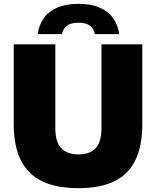

<svg xmlns="http://www.w3.org/2000/svg" viewBox="-20 -971 814 1001"><path d="M389 10Q272 10 197.5 -27Q123 -64 87.2 -138.5Q51.5 -213 51.5 -324.5V-740H268.5V-304Q268.5 -230 299.5 -198Q330.5 -166 389 -166Q447.5 -166 478.2 -198Q509 -230 509 -304V-740H722V-324.5Q722 -213 687 -138.5Q652 -64 578.2 -27Q504.5 10 389 10ZM176.5 -793Q183 -840.5 208 -876Q233 -911.5 278.2 -931.2Q323.5 -951 389 -951Q455 -951 500 -931.2Q545 -911.5 570.2 -876Q595.5 -840.5 601.5 -793H475Q469 -822.5 448.5 -837.5Q428 -852.5 389 -852.5Q350.5 -852.5 329.8 -837.5Q309 -822.5 303 -793Z"/></svg>

Font: Encode Sans SC Black
Style: Regular
Weight: 900
Version: Version 3.002